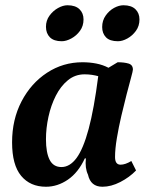

<svg xmlns="http://www.w3.org/2000/svg" viewBox="-20 -699 570 731"><path d="M155 12Q95 12 60.5 -29.5Q26 -71 26 -157Q26 -244 62 -313Q98 -382 159 -422Q220 -462 294 -462Q322 -462 347 -457Q372 -452 393 -441L428 -462Q453 -462 469.5 -457Q486 -452 486 -434Q486 -429 479 -403.5Q472 -378 462 -339.5Q452 -301 442 -258Q432 -215 425 -173.5Q418 -132 418 -101Q418 -72 439 -72Q457 -72 480 -86L498 -50Q473 -24 438 -6Q403 12 370 12Q325 12 315 -34Q303 -59 307 -96H303Q278 -42 238.5 -15Q199 12 155 12ZM155 -169Q155 -118 169 -90.5Q183 -63 214 -63Q246 -63 271.5 -97.5Q297 -132 317.5 -208Q338 -284 354 -409Q343 -412 330 -414Q317 -416 302 -416Q266 -416 238.5 -393.5Q211 -371 192.5 -334.5Q174 -298 164.5 -254.5Q155 -211 155 -169ZM429 -542Q398 -542 383.5 -557Q369 -572 369 -596Q369 -621 382.5 -640Q396 -659 414.5 -669Q433 -679 450 -679Q480 -679 495.5 -664Q511 -649 511 -625Q511 -600 497.5 -581.5Q484 -563 465 -552.5Q446 -542 429 -542ZM215 -542Q185 -542 170 -557Q155 -572 155 -597Q155 -621 168.5 -639.5Q182 -658 201 -668.5Q220 -679 237 -679Q267 -679 282.5 -664Q298 -649 298 -625Q298 -600 284.5 -581.5Q271 -563 251.5 -552.5Q232 -542 215 -542Z"/></svg>

Font: Petrona
Style: Bold Italic
Weight: 700
Italic angle: -9°
Designer: Ringo R. Seeber
Foundry: Ringo R. Seeber
Version: Version 2.001; ttfautohint (v1.8.3)